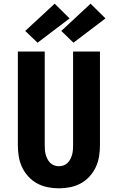

<svg xmlns="http://www.w3.org/2000/svg" viewBox="-20 -1015 640 1043"><path d="M300 8Q269 8 239 2Q209 -4 182 -18.5Q155 -33 134 -56Q113 -79 100 -106.5Q87 -134 82 -164.5Q77 -195 77 -226V-735H223V-226Q223 -213 224 -200Q225 -187 228.5 -174.5Q232 -162 238 -150.5Q244 -139 253 -130Q262 -121 274.5 -116.5Q287 -112 300 -112Q313 -112 325.5 -116.5Q338 -121 347 -130Q356 -139 362 -150.5Q368 -162 371.5 -174.5Q375 -187 376 -200Q377 -213 377 -226V-735H523V-226Q523 -195 518 -164.5Q513 -134 500 -106.5Q487 -79 466 -56Q445 -33 418 -18.5Q391 -4 361 2Q331 8 300 8ZM379 -783 313 -847 472 -995 553 -915ZM184 -783 117 -847 277 -995 358 -915Z"/></svg>

Font: Iosevka Heavy Extended
Style: Regular
Weight: 900
Width: 7
Monospace: yes
Designer: Belleve Invis
Foundry: Belleve Invis
Version: Version 32.5.0; ttfautohint (v1.8.4)